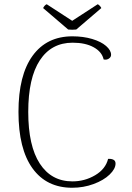

<svg xmlns="http://www.w3.org/2000/svg" viewBox="-20 -872 621 904"><path d="M67 -345Q67 -518 133.5 -609.5Q200 -701 321 -701Q372 -701 414 -688.5Q456 -676 479.5 -655.5Q503 -635 503 -614Q503 -603 492.5 -596Q482 -589 468 -592Q460 -628 421 -649.5Q382 -671 322 -671Q222 -671 167.5 -588Q113 -505 113 -345Q113 -185 167.5 -101.5Q222 -18 321 -18Q379 -18 428 -47Q477 -76 489 -124Q504 -125 514 -120Q524 -115 524 -102Q524 -77 496 -50Q468 -23 420.5 -5.5Q373 12 320 12Q199 12 133 -79.5Q67 -171 67 -345ZM320 -732Q307 -732 301 -733L183 -834Q190 -848 200 -852L320 -774L440 -852Q445 -850 450 -844.5Q455 -839 457 -834L339 -733Q333 -732 320 -732Z"/></svg>

Font: Arima Madurai ExtraLight
Style: Regular
Weight: 275
Designer: Joana Correia and Natanael Gama
Foundry: NDISCOVER
Version: Version 1.020